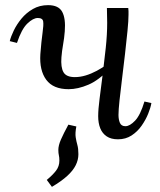

<svg xmlns="http://www.w3.org/2000/svg" viewBox="-20 -531 622 747"><path d="M182 196 162 169Q185 150 198 133Q211 116 211 94Q211 81 209 73Q207 65 207 52Q207 35 217 12Q227 -11 246 -46L277 -39Q272 -13 274.5 3Q277 19 281 33Q285 47 285 69Q285 91 274.5 112Q264 133 241.5 153.5Q219 174 182 196ZM247 -184Q187 -184 160 -220.5Q133 -257 137 -320Q141 -372 145.5 -403Q150 -434 148 -447.5Q146 -461 127 -461Q109 -461 86.5 -439.5Q64 -418 46 -364L18 -371Q22 -388 33.5 -412Q45 -436 63.5 -458.5Q82 -481 108 -496Q134 -511 167 -511Q208 -511 222 -485Q236 -459 232 -409Q230 -383 225.5 -358Q221 -333 219 -308Q216 -269 227 -250Q238 -231 271 -231Q292 -231 313.5 -237.5Q335 -244 356.5 -255.5Q378 -267 397 -281L408 -265Q365 -219 324 -201.5Q283 -184 247 -184ZM439 11Q412 11 395 -0.5Q378 -12 370 -32Q362 -52 362 -79Q362 -105 367.5 -147.5Q373 -190 379.5 -241.5Q386 -293 391.5 -345Q397 -397 397 -442Q397 -457 396.5 -471Q396 -485 396 -500H479Q480 -493 480 -487.5Q480 -482 480 -474Q480 -451 476 -410.5Q472 -370 466.5 -322Q461 -274 455 -226Q449 -178 445 -140.5Q441 -103 441 -84Q441 -66 446.5 -53Q452 -40 468 -40Q485 -40 505.5 -61.5Q526 -83 542 -136L569 -130Q566 -112 556.5 -88.5Q547 -65 531 -42Q515 -19 492 -4Q469 11 439 11Z"/></svg>

Font: Lora Italic
Style: Italic
Weight: 400
Italic angle: -3°
Designer: Olga Karpushina, Alexei Vanyashin (Cyrillic)
Foundry: Cyreal
Version: Version 2.210; ttfautohint (v1.8.1.43-b0c9)